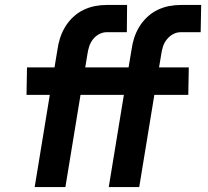

<svg xmlns="http://www.w3.org/2000/svg" viewBox="-20 -755 840 775"><path d="M120 0 181 -372H87L89 -483H200L212 -555Q215 -578 222.5 -601.5Q230 -625 243 -646.5Q256 -668 275 -686Q294 -704 317 -715Q340 -726 363.5 -730.5Q387 -735 411 -735H493L492 -625H410Q395 -625 380 -617Q365 -609 355 -596Q345 -583 340 -567.5Q335 -552 333 -537L324 -483H499L511 -555Q514 -578 521.5 -601.5Q529 -625 542 -646.5Q555 -668 574 -686Q593 -704 616 -715Q639 -726 662.5 -730.5Q686 -735 710 -735H792L790 -625H709Q693 -625 678.5 -617Q664 -609 653.5 -596Q643 -583 638 -567.5Q633 -552 631 -537L622 -483H742L740 -372H603L542 0H419L480 -372H305L244 0Z"/></svg>

Font: Iosevka Aile Extrabold Oblique
Style: Regular
Weight: 800
Italic angle: -9°
Designer: Belleve Invis
Foundry: Belleve Invis
Version: Version 31.1.0; ttfautohint (v1.8.4)